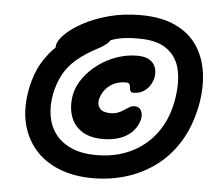

<svg xmlns="http://www.w3.org/2000/svg" viewBox="-55 -819 1069 938"><g transform="rotate(5 479.0 -350.0)"><path d="M434 57Q339 57 266 27.5Q193 -2 146.5 -57Q100 -112 83.5 -187.5Q67 -263 86 -356Q101 -429 133 -482Q165 -535 206 -571.5Q247 -608 291 -629.5Q335 -651 373.5 -660.5Q412 -670 438 -670Q457 -670 464 -662.5Q471 -655 468 -639Q465 -621 447.5 -605.5Q430 -590 399 -574Q337 -541 298 -506.5Q259 -472 237 -430Q215 -388 204 -334Q194 -281 201.5 -231Q209 -181 237.5 -142Q266 -103 316.5 -80Q367 -57 441 -57Q534 -57 608 -92Q682 -127 731 -192Q780 -257 798 -347Q815 -436 801.5 -502.5Q788 -569 737.5 -606Q687 -643 595 -642Q524 -643 474 -626.5Q424 -610 385.5 -585.5Q347 -561 308 -535Q292 -524 273.5 -517.5Q255 -511 238 -511Q211 -511 202.5 -531.5Q194 -552 198 -575Q202 -599 233.5 -630Q265 -661 318.5 -690Q372 -719 443 -738Q514 -757 598 -757Q700 -757 769.5 -724Q839 -691 877 -633.5Q915 -576 925 -500Q935 -424 918 -337Q897 -235 850.5 -160.5Q804 -86 738.5 -38Q673 10 595 33.5Q517 57 434 57ZM465 -138Q402 -138 362 -164Q322 -190 306.5 -236Q291 -282 301 -340Q310 -385 339 -424.5Q368 -464 409 -494Q450 -524 499 -541Q548 -558 598 -558Q638 -558 660 -543.5Q682 -529 689 -506Q696 -483 691 -459Q686 -436 673 -417Q660 -398 640 -387Q620 -376 594 -376Q585 -376 580.5 -382.5Q576 -389 576 -398Q576 -409 572 -416Q568 -423 553 -423Q519 -423 493 -409.5Q467 -396 451 -374Q435 -352 430 -328Q425 -301 440 -284Q455 -267 491 -267Q513 -267 529 -273.5Q545 -280 557.5 -288.5Q570 -297 581.5 -304Q593 -311 606 -311Q629 -311 638.5 -293.5Q648 -276 644 -253Q636 -218 612.5 -192Q589 -166 552 -152Q515 -138 465 -138Z"/></g></svg>

Font: Shantell Sans Light
Style: Bold Italic
Weight: 700
Italic angle: -11°
Version: Version 1.011;[c5ecc13dd]